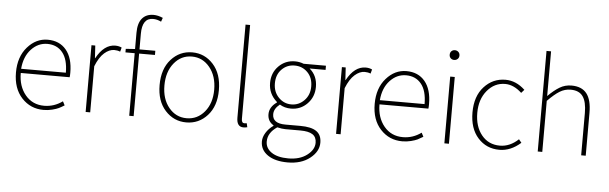

<svg xmlns="http://www.w3.org/2000/svg" viewBox="-59 -1030 4789 1510"><g transform="rotate(5 2335.5 -275.0)"><path d="M300 13Q197 13 128 -61.5Q59 -136 59 -262Q59 -386 126.5 -463Q194 -540 286 -540Q379 -540 432 -476.5Q485 -413 485 -297Q485 -274 483 -261H97Q97 -156 153.5 -88Q210 -20 302 -20Q381 -20 447 -68L463 -37Q437 -21 419.5 -12.5Q402 -4 369 4.5Q336 13 300 13ZM97 -294H450Q450 -399 406 -453Q362 -507 286 -507Q213 -507 159 -449Q105 -391 97 -294Z M632 0V-527H662L668 -428H670Q731 -540 819 -540Q848 -540 870 -529L861 -496Q839 -505 814 -505Q775 -505 736 -471Q697 -437 668 -364V0Z M1172 -790 1161 -759Q1129 -775 1097 -775Q1011 -775 1011 -650V-527H1136V-494H1011V0H976V-494H903V-522L976 -527V-655Q976 -731 1008 -769Q1040 -807 1098 -807Q1133 -807 1172 -790Z M1193 -262Q1193 -390 1260.5 -465Q1328 -540 1427 -540Q1526 -540 1593.5 -465Q1661 -390 1661 -262Q1661 -136 1593.5 -61.5Q1526 13 1427 13Q1328 13 1260.5 -61.5Q1193 -136 1193 -262ZM1624 -262Q1624 -370 1568 -438.5Q1512 -507 1427 -507Q1342 -507 1286.5 -438.5Q1231 -370 1231 -262Q1231 -155 1286.5 -87.5Q1342 -20 1427 -20Q1512 -20 1568 -87.5Q1624 -155 1624 -262Z M1879 13Q1825 13 1825 -59V-794H1861V-53Q1861 -20 1883 -20Q1891 -20 1902 -22L1909 9Q1891 13 1879 13Z M2249 257Q2149 257 2091 217Q2033 177 2033 110Q2033 76 2054.5 41Q2076 6 2113 -20V-24Q2066 -52 2066 -108Q2066 -165 2124 -205V-209Q2057 -268 2057 -354Q2057 -434 2109.5 -487Q2162 -540 2238 -540Q2274 -540 2307 -527H2483V-494H2357Q2419 -442 2419 -354Q2419 -275 2366.5 -221Q2314 -167 2238 -167Q2187 -167 2149 -191Q2103 -155 2103 -111Q2103 -38 2206 -38H2323Q2410 -38 2451 -9.5Q2492 19 2492 80Q2492 150 2424 203.5Q2356 257 2249 257ZM2382 -354Q2382 -423 2340.5 -465Q2299 -507 2238 -507Q2178 -507 2136.5 -465Q2095 -423 2095 -354Q2095 -287 2137 -243.5Q2179 -200 2238 -200Q2297 -200 2339.5 -243.5Q2382 -287 2382 -354ZM2251 225Q2341 225 2398 182Q2455 139 2455 84Q2455 39 2423.5 18.5Q2392 -2 2328 -2H2208Q2181 -2 2144 -11Q2071 38 2071 107Q2071 160 2118.5 192.5Q2166 225 2251 225Z M2609 0V-527H2639L2645 -428H2647Q2708 -540 2796 -540Q2825 -540 2847 -529L2838 -496Q2816 -505 2791 -505Q2752 -505 2713 -471Q2674 -437 2645 -364V0Z M3132 13Q3029 13 2960 -61.5Q2891 -136 2891 -262Q2891 -386 2958.5 -463Q3026 -540 3118 -540Q3211 -540 3264 -476.5Q3317 -413 3317 -297Q3317 -274 3315 -261H2929Q2929 -156 2985.5 -88Q3042 -20 3134 -20Q3213 -20 3279 -68L3295 -37Q3269 -21 3251.5 -12.5Q3234 -4 3201 4.5Q3168 13 3132 13ZM2929 -294H3282Q3282 -399 3238 -453Q3194 -507 3118 -507Q3045 -507 2991 -449Q2937 -391 2929 -294Z M3464 0V-527H3500V0ZM3445 -698Q3445 -716 3456 -726.5Q3467 -737 3483 -737Q3499 -737 3510.5 -726.5Q3522 -716 3522 -698Q3522 -681 3510.5 -670.5Q3499 -660 3483 -660Q3467 -660 3456 -670.5Q3445 -681 3445 -698Z M3899 13Q3796 13 3729.5 -61Q3663 -135 3663 -262Q3663 -390 3731.5 -465Q3800 -540 3900 -540Q3984 -540 4054 -474L4031 -448Q3968 -507 3900 -507Q3816 -507 3758.5 -438Q3701 -369 3701 -262Q3701 -154 3755.5 -87Q3810 -20 3900 -20Q3979 -20 4046 -83L4067 -57Q3988 13 3899 13Z M4201 0V-794H4237V-441Q4285 -489 4327.5 -514.5Q4370 -540 4421 -540Q4502 -540 4541 -490.5Q4580 -441 4580 -339V0H4544V-334Q4544 -422 4514 -464.5Q4484 -507 4417 -507Q4371 -507 4331 -482.5Q4291 -458 4237 -403V0Z"/></g></svg>

Font: Noto Sans Korean Thin
Style: Regular
Weight: 250
Designer: Ryoko NISHIZUKA  (kana & ideographs); Paul D. Hunt (Latin, Greek & Cyrillic); Wenlong ZHANG  (bopomofo); Sandoll Communi
Foundry: Adobe Systems Incorporated
Version: Version 1.0001;PS 1;hotconv 1.0.78;makeotf.lib2.5.61930